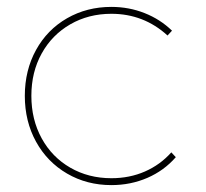

<svg xmlns="http://www.w3.org/2000/svg" viewBox="-20 -537 597 557"><path d="M303 -497Q237 -497 184 -466.5Q131 -436 101 -382Q71 -328 71 -259Q71 -190 101 -135.5Q131 -81 184 -50.5Q237 -20 303 -20Q356 -20 400.5 -39.5Q445 -59 477 -95L490 -81Q456 -42 407.5 -21Q359 0 303 0Q232 0 174.5 -33.5Q117 -67 84.5 -126Q52 -185 52 -259Q52 -333 84.5 -392Q117 -451 174.5 -484Q232 -517 303 -517Q354 -517 399.5 -499Q445 -481 479 -448L466 -434Q397 -497 303 -497Z"/></svg>

Font: Montserrat-Arabic Thin
Style: Regular
Weight: 250
Designer: Mohamed Gaber
Foundry: Kief Type Foundry
Version: Version 5.008